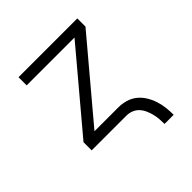

<svg xmlns="http://www.w3.org/2000/svg" viewBox="-183 -660 965 965"><g transform="rotate(-45 300.0 -177.5)"><path d="M444 165Q444 147 442.5 128.5Q441 110 436.5 92.5Q432 75 424.5 58Q417 41 404.5 27.5Q392 14 374.5 7Q357 0 339 0H91V-58L431 -462H91V-520H509V-462L169 -58H339Q365 -58 391 -50.5Q417 -43 437.5 -26.5Q458 -10 472 12.5Q486 35 494.5 60.5Q503 86 506 112.5Q509 139 509 165Z"/></g></svg>

Font: Iosevka Custom Light Extended
Style: Regular
Weight: 300
Width: 7
Monospace: yes
Designer: Belleve Invis
Foundry: Belleve Invis
Version: Version 11.2.4; ttfautohint (v1.8.4)